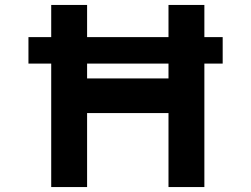

<svg xmlns="http://www.w3.org/2000/svg" viewBox="-20 -756 1015 776"><path d="M95 -606H880V-499H95ZM806 -736V0H661V-299H332V0H187V-736H332V-439H661V-736Z"/></svg>

Font: Reem Kufi
Style: Regular
Weight: 400
Designer: Khaled Hosny
Version: Version 1.6